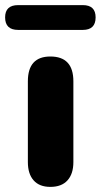

<svg xmlns="http://www.w3.org/2000/svg" viewBox="-57 -722 394 751"><path d="M140 9Q97 9 74.5 -16.5Q52 -42 52 -88V-404Q52 -501 140 -501Q230 -501 230 -404V-88Q230 -42 207 -16.5Q184 9 140 9ZM14 -605Q-37 -605 -37 -654Q-37 -702 14 -702H267Q317 -702 317 -654Q317 -605 267 -605Z"/></svg>

Font: Chiron GoRound TC H
Style: Regular
Weight: 900
Designer: Ryoko NISHIZUKA 西塚涼子 (kana, bopomofo & ideographs); Paul D. Hunt (Latin, Greek & Cyrillic); Sandoll Communications 산돌커뮤니
Foundry: Adobe
Version: Version 1.000;hotconv 1.1.1;makeotfexe 2.6.0